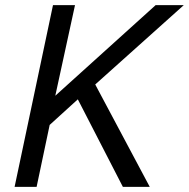

<svg xmlns="http://www.w3.org/2000/svg" viewBox="-20 -730 738 750"><path d="M37 0 187 -710H273L196 -356L588 -710H698L352 -400L565 0H460L284 -342L174 -242L123 0Z"/></svg>

Font: Geist Regular
Style: Italic
Weight: 400
Italic angle: -12°
Designer: Basement.studio, Andrés Briganti, Mateo Zaragoza
Foundry: Basement.studio, Vercel, Andrés Briganti, Guido Ferreyra, Mateo Zaragoza
Version: Version 1.500; ttfautohint (v1.8.4.7-5d5b)